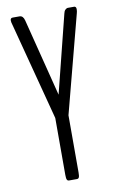

<svg xmlns="http://www.w3.org/2000/svg" viewBox="-82 -747 478 792"><g transform="rotate(-10 157.5 -351.0)"><path d="M141.6 0Q135.7 0 133.1 -5.1Q130.4 -10.3 130.4 -25.4V-263.7L22.9 -673.8Q19.5 -684.1 19.5 -691.4Q19.5 -702.1 29.3 -702.1H58.1Q72.8 -702.1 78.1 -681.6L160.6 -356L242.2 -681.6Q244.1 -691.4 249.5 -696.8Q254.9 -702.1 260.7 -702.1H286.1Q295.4 -702.1 295.4 -690.4Q295.4 -681.6 293 -673.8L186 -265.1V-25.4Q186 -10.3 183.3 -5.1Q180.7 0 174.8 0Z"/></g></svg>

Font: BenchNine Light
Style: Regular
Weight: 300
Version: Version 1 ; ttfautohint (v0.92.18-e454-dirty) -l 8 -r 50 -G 